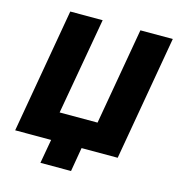

<svg xmlns="http://www.w3.org/2000/svg" viewBox="-120 -804 963 1042"><g transform="rotate(15 361.0 -282.5)"><path d="M722 -700H540L445 -156H232L328 -700H146L24 0H226L202 135H374L397 0H600Z"/></g></svg>

Font: Fixel Display ExtraBold
Style: Italic
Weight: 800
Italic angle: -10°
Designer: AlfaBravo + MacPaw
Foundry: Kyrylo Tkachov, Marchela Mozhyna, Serhii Makarenko, Maria Weinstein, Zakhar Kryvoshyya
Version: Version 1.210;Glyphs 3.2 (3217)